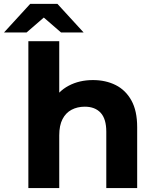

<svg xmlns="http://www.w3.org/2000/svg" viewBox="-71 -950 781 970"><path d="M72.3 0V-742H228.3V-388.8L193 -433.6Q222 -488.4 275.9 -516.9Q329.8 -545.5 398.6 -545.5Q462.8 -545.5 513.2 -520.3Q563.6 -495.1 592.8 -442.6Q622 -390.2 622 -307.8V0H466V-284.5Q466 -349.3 437.5 -380.2Q408.9 -411 357.4 -411Q319.9 -411 290.4 -395.4Q261 -379.8 244.7 -347.9Q228.3 -316.1 228.3 -266.1V0ZM-50.7 -786 81.5 -930.3H219.2L351.4 -786H237.3L99 -905.7H201.7L63.3 -786Z"/></svg>

Font: Montserrat Alternates Thin
Style: Regular
Weight: 100
Designer: Julieta Ulanovsky
Foundry: Julieta Ulanovsky
Version: Version 9.000